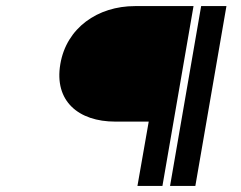

<svg xmlns="http://www.w3.org/2000/svg" viewBox="-20 -605 792 630"><path d="M178 -395C157 -273 238 -206 358 -206H468L431 5H513L615 -585H423C300 -585 198 -513 178 -395ZM621 5 723 -585H640L538 5Z"/></svg>

Font: Charger Monospace
Style: Regular
Weight: 400
Designer: Jasper
Foundry: Cannot Into Space Fonts
Version: Version 0.980